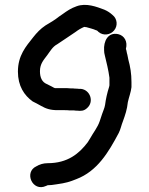

<svg xmlns="http://www.w3.org/2000/svg" viewBox="-20 -731 617 793"><path d="M170 37 177 34C186 34 199 33 215 30C251 25 268 20 295 9C382 -24 428 -102 470 -181C478 -196 481 -214 488 -231C497 -256 505 -279 508 -309C512 -328 521 -351 523 -371V-392C523 -427 518 -456 510 -485L506 -505C503 -514 503 -522 500 -529C508 -559 494 -584 468 -590C426 -599 407 -561 410 -522C410 -516 411 -509 413 -502C420 -473 428 -441 432 -410V-379C432 -377 431 -374 430 -370C423 -348 417 -322 414 -298C412 -285 406 -273 402 -261L392 -231C383 -204 365 -183 352 -159L342 -143C307 -97 260 -57 177 -57C159 -57 143 -52 130 -44C78 -20 114 63 170 37ZM377 -606C381 -606 385 -601 387 -599C407 -582 436 -587 451 -605C468 -625 464 -654 445 -669C435 -678 425 -685 411 -691C379 -703 336 -720 296 -705C273 -697 257 -686 239 -673L223 -662C206 -648 188 -638 168 -626C147 -612 132 -596 117 -577C87 -539 54 -502 54 -435C54 -376 80 -337 115 -312C128 -305 136 -302 149 -294C170 -282 188 -276 218 -276H247C253 -276 260 -276 267 -275H286C289 -274 293 -274 298 -274C315 -272 327 -273 339 -284C370 -310 353 -360 314 -364H306C300 -365 295 -365 290 -365C285 -366 279 -366 271 -366C262 -367 254 -367 247 -367H207C206 -368 205 -368 204 -368C202 -369 198 -371 193 -374L173 -384C154 -392 145 -410 145 -437C145 -468 161 -484 175 -503C187 -519 197 -538 216 -548C244 -566 266 -582 292 -599C304 -608 314 -614 328 -620C331 -619 334 -619 336 -619C349 -615 364 -612 377 -606Z"/></svg>

Font: Dictator
Style: Regular
Weight: 500
Version: Version MIL.1277